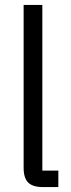

<svg xmlns="http://www.w3.org/2000/svg" viewBox="-20 -760 287 780"><path d="M154 0Q113 0 94.5 -18.5Q76 -37 76 -78V-740H152V-67H217V0Z"/></svg>

Font: IBM Plex Sans Cond
Style: Regular
Weight: 400
Width: 3
Designer: Mike Abbink, Paul van der Laan, Pieter van Rosmalen
Foundry: Bold Monday
Version: Version 1.3